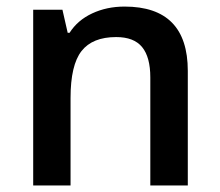

<svg xmlns="http://www.w3.org/2000/svg" viewBox="-20 -570 675 590"><path d="M557.1 0H441.9V-332Q441.9 -394.5 416.7 -425.3Q391.6 -456.1 336.9 -456.1Q264.2 -456.1 230.5 -413.1Q196.8 -370.1 196.8 -269V0H82V-540H171.9L188 -469.2H193.8Q218.3 -507.8 263.2 -528.8Q308.1 -549.8 362.8 -549.8Q557.1 -549.8 557.1 -352.1Z"/></svg>

Font: f4_32663          
Style: Regular
Weight: 600
Foundry: Ascender Corporation
Version: Version 1.10